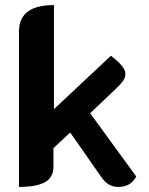

<svg xmlns="http://www.w3.org/2000/svg" viewBox="-20 -729 588 758"><path d="M518 -32Q496 9 447 9Q426 9 410 -0.5Q394 -10 380 -30L257 -206L191 -144V-71Q191 -28 157 -9.5Q123 9 55 9V-605Q55 -709 193 -709V-298L418 -509Q475 -465 475 -439Q475 -423 466.5 -410.5Q458 -398 439 -380L336 -282Z"/></svg>

Font: K2D ExtraBold
Style: Regular
Weight: 800
Designer: Katatrad Aksorn Co.,Ltd.
Foundry: Cadson Demak Co.,Ltd.
Version: Version 1.000; ttfautohint (v1.6)